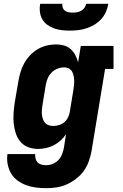

<svg xmlns="http://www.w3.org/2000/svg" viewBox="-20 -770 640 1003"><path d="M221 213Q194 213 167 209.5Q140 206 116 197Q92 188 71.5 173Q51 158 38 136Q25 114 20 87.5Q15 61 19 35H164Q163 47 166 59Q169 71 177 79Q185 87 197 90Q209 93 221 93Q238 93 255.5 86Q273 79 285.5 65.5Q298 52 304.5 35Q311 18 314 1L325 -69Q313 -51 296.5 -36Q280 -21 260.5 -11Q241 -1 220 3.5Q199 8 178 8Q151 8 126.5 -1.5Q102 -11 86 -30.5Q70 -50 62 -75Q54 -100 51.5 -126.5Q49 -153 51 -180.5Q53 -208 57 -235L76 -345Q80 -369 87 -393Q94 -417 106.5 -439.5Q119 -462 137 -481Q155 -500 177 -513Q199 -526 223.5 -532Q248 -538 273 -538Q294 -538 314 -532.5Q334 -527 349 -513.5Q364 -500 373.5 -482Q383 -464 388 -444L402 -530H573V-410H529L458 20Q453 47 443.5 73.5Q434 100 417.5 123Q401 146 377.5 164Q354 182 328 193.5Q302 205 275 209Q248 213 221 213ZM259 -112Q274 -112 289.5 -117Q305 -122 317 -132.5Q329 -143 336 -158Q343 -173 345 -188L363 -298Q365 -311 366.5 -324Q368 -337 367.5 -349.5Q367 -362 364.5 -374.5Q362 -387 356 -397Q350 -407 339 -412.5Q328 -418 315 -418Q297 -418 279.5 -411Q262 -404 249 -390.5Q236 -377 229 -360Q222 -343 219 -326L201 -216Q199 -204 198.5 -191.5Q198 -179 199.5 -167.5Q201 -156 205 -145.5Q209 -135 216.5 -127Q224 -119 235.5 -115.5Q247 -112 259 -112ZM345 -610Q324 -610 302.5 -612.5Q281 -615 262 -622Q243 -629 227 -640.5Q211 -652 201 -669.5Q191 -687 188.5 -708Q186 -729 190 -750H306Q304 -739 308 -729Q312 -719 320 -713.5Q328 -708 339 -706Q350 -704 360 -704Q371 -704 382.5 -706Q394 -708 404 -713.5Q414 -719 421 -729Q428 -739 430 -750H546Q542 -728 533 -707.5Q524 -687 508.5 -670Q493 -653 473 -641Q453 -629 431.5 -622Q410 -615 388 -612.5Q366 -610 345 -610Z"/></svg>

Font: Iosevka Curly Slab HvExObl
Style: Regular
Weight: 900
Width: 7
Italic angle: -9°
Monospace: yes
Designer: Belleve Invis
Foundry: Belleve Invis
Version: Version 11.1.0; ttfautohint (v1.8.3)